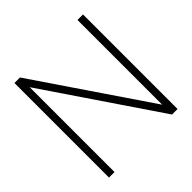

<svg xmlns="http://www.w3.org/2000/svg" viewBox="-186 -877 1034 1034"><g transform="rotate(-45 331.0 -360.0)"><path d="M70 0V-720H112L550 -75V-720H592V0H550L112 -646V0Z"/></g></svg>

Font: Manrope
Style: Regular
Weight: 400
Designer: Mikhail Sharanda
Foundry: Mikhail Sharanda
Version: Version 4.503